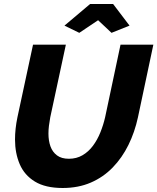

<svg xmlns="http://www.w3.org/2000/svg" viewBox="-20 -933 786 959"><path d="M293 6Q207 6 154.5 -26Q102 -58 78.5 -113Q55 -168 55 -236Q55 -263 58 -290.5Q61 -318 67 -347L145 -710H309L231 -347Q227 -325 224.5 -305Q222 -285 222 -266Q222 -230 232 -202Q242 -174 264.5 -157Q287 -140 324 -140Q362 -140 392 -157.5Q422 -175 444 -204.5Q466 -234 481 -271Q496 -308 505 -347L582 -710H746L669 -347Q653 -273 621.5 -209Q590 -145 543 -96.5Q496 -48 433.5 -21Q371 6 293 6ZM302 -805 430 -913H545L627 -805L537 -769L470 -832L376 -769Z"/></svg>

Font: Raleway Thin ExtraBold
Style: Italic
Weight: 800
Italic angle: -12°
Version: Version 4.026